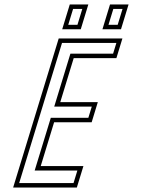

<svg xmlns="http://www.w3.org/2000/svg" viewBox="-20 -839 634 859"><path d="M353.2 -96H162.2L222.1 -292H390.1L417.6 -382H249.6L309.8 -579H500.8L527.7 -667H242.7L38.8 0H323.8ZM438.3 -708H521.3L555.2 -819H472.2ZM258.3 -708H341.3L375.2 -819H292.2ZM326.1 -76 309 -20H65.8L257.5 -647H500.7L486 -599H295L222.6 -362H390.6L375.3 -312H207.3L135.1 -76ZM465.3 -728 487 -799H528.2L506.5 -728ZM285.3 -728 307 -799H348.2L326.5 -728Z"/></svg>

Font: Din Kursivschrift
Style: EngGhost
Weight: 400
Version: Version 1.089